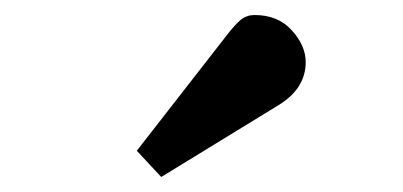

<svg xmlns="http://www.w3.org/2000/svg" viewBox="-20 -817 540 257"><path d="M195.8 -580.1 163.1 -615.2 282.2 -768.1Q294.9 -784.7 302.7 -790.8Q310.5 -796.9 320.8 -796.9Q352.1 -796.9 370.6 -776.4Q389.2 -755.9 389.2 -733.9Q389.2 -698.2 352.1 -675.8Z"/></svg>

Font: Literata Book
Style: Bold
Weight: 700
Designer: Latin by Veronika Burian and Jose Scaglione. Greek by Irene Vlachou. Cyrillic by Vera Evstafieva
Foundry: TypeTogether
Version: Version 2.003;PS 002.003;hotconv 1.0.88;makeotf.lib2.5.64775